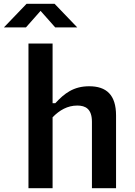

<svg xmlns="http://www.w3.org/2000/svg" viewBox="-72 -995 712 1015"><path d="M206 0V-375C242.5 -412.5 285 -437 336.5 -437C380.5 -437 414 -419 414 -351V0H541.5V-384.5C541.5 -493.5 490.5 -539 399.5 -539C317 -539 268.5 -501.5 220.5 -449.5H206V-765H78.5V0ZM-51.5 -850H65L142.5 -937.5L220 -850H336.5L216.5 -975H68.5Z"/></svg>

Font: Monaspace Neon SemiBold
Style: Regular
Weight: 600
Designer: Riley Cran & the Lettermatic Team
Foundry: Lettermatic
Version: Version 1.200 (Monaspace Neon)